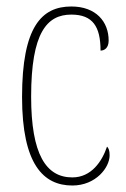

<svg xmlns="http://www.w3.org/2000/svg" viewBox="-20 -562 387 592"><path d="M203 10C276 10 318 -46 318 -83C318 -98 315 -105 310 -110C295 -65 262 -15 203 -15C122 -15 76 -86 76 -264C76 -462 125 -517 200 -517C266 -517 290 -480 290 -406C302 -406 315 -414 315 -437C315 -495 276 -542 200 -542C108 -542 48 -479 48 -263C48 -55 114 10 203 10Z"/></svg>

Font: Noto Serif Sinhala ExtraCondensed Thin
Style: Regular
Weight: 100
Width: 2
Designer: Jelle Bosma - Monotype Design Team
Foundry: Monotype Imaging Inc.
Version: Version 2.007